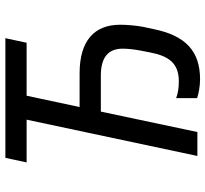

<svg xmlns="http://www.w3.org/2000/svg" viewBox="-45 -709 764 714"><g transform="rotate(-90 337.0 -352.0)"><path d="M90 -635H249L114 0H203L279 -359H413C480 -359 513 -332 513 -278C513 -257 510 -233 506 -212L499 -176C486 -107 459 -69 392 -69C368 -69 347 -72 329 -79V-1C344 4 371 10 399 10C504 10 562 -44 586 -164L594 -201C599 -226 602 -263 602 -287C602 -384 542 -438 421 -438H296L338 -635H535L552 -714H107Z"/></g></svg>

Font: BC Sans
Style: Italic
Weight: 400
Italic angle: -12°
Designer: Monotype Design Team
Designer: Province of B.C.
Foundry: Monotype Imaging Inc.
Version: Version 2.000;GOOG;noto-source:20170915:90ef993387c0